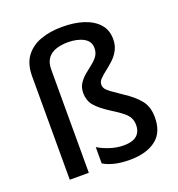

<svg xmlns="http://www.w3.org/2000/svg" viewBox="-138 -879 932 1004"><g transform="rotate(-20 327.5 -377.5)"><path d="M548 -614Q548 -579 534 -553Q520 -527 499 -507.5Q478 -488 457 -472Q436 -456 422 -441.5Q408 -427 408 -411Q408 -397 415.5 -386.5Q423 -376 443 -361.5Q463 -347 500 -322Q553 -288 583 -251Q613 -214 613 -155Q613 -70 559.5 -30Q506 10 415 10Q368 10 332 1.5Q296 -7 269 -23V-114Q294 -98 333 -85Q372 -72 410 -72Q460 -72 483.5 -92.5Q507 -113 507 -150Q507 -172 499 -189Q491 -206 470.5 -223Q450 -240 413 -263Q351 -302 327.5 -331.5Q304 -361 304 -401Q304 -432 318 -453.5Q332 -475 352 -492Q372 -509 392.5 -524.5Q413 -540 426.5 -558.5Q440 -577 440 -603Q440 -641 405.5 -660Q371 -679 318 -679Q283 -679 253.5 -669.5Q224 -660 206.5 -637Q189 -614 189 -574V0H83V-576Q83 -644 114 -685.5Q145 -727 198 -746Q251 -765 318 -765Q386 -765 437.5 -748Q489 -731 518.5 -697.5Q548 -664 548 -614Z"/></g></svg>

Font: Noto Sans Bengali Medium
Style: Regular
Weight: 500
Designer: Jelle Bosma - Monotype Design Team
Foundry: Monotype Imaging Inc.
Version: Version 2.003; ttfautohint (v1.8.4.7-5d5b)